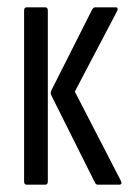

<svg xmlns="http://www.w3.org/2000/svg" viewBox="-20 -506 353 526"><path d="M248 0Q244 0 241 -4L121 -244Q117 -250 121 -259L233 -481Q237 -486 241 -486H297Q301 -486 302 -483.5Q303 -481 301 -476L185 -255L311 -11Q316 0 306 0ZM53 0Q46 0 46 -9V-477Q46 -486 53 -486H104Q111 -486 111 -477V-9Q111 0 104 0Z"/></svg>

Font: Sofia Sans Extra Condensed
Style: Regular
Weight: 400
Designer: Botio Nikoltchev, Ani Petrova
Foundry: lettersoup
Version: Version 4.101